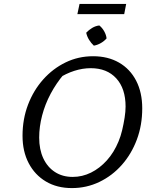

<svg xmlns="http://www.w3.org/2000/svg" viewBox="-20 -951 785 980"><path d="M347 9Q271 9 214.5 -24.5Q158 -58 126.5 -118Q95 -178 95 -258Q95 -343 123 -416.5Q151 -490 200.5 -545.5Q250 -601 315 -632.5Q380 -664 455 -664Q531 -664 587.5 -631.5Q644 -599 675 -539Q706 -479 706 -398Q706 -312 678.5 -238.5Q651 -165 602 -109.5Q553 -54 487.5 -22.5Q422 9 347 9ZM351 -48Q400 -48 444.5 -70Q489 -92 525.5 -132.5Q562 -173 585 -229Q596 -255 603.5 -286.5Q611 -318 616 -350Q621 -382 621 -407Q621 -499 573.5 -551Q526 -603 443 -603Q402 -603 359.5 -589.5Q317 -576 275 -549L306 -572Q267 -526 238.5 -472.5Q210 -419 195 -361.5Q180 -304 180 -249Q180 -188 201 -143Q222 -98 260.5 -73Q299 -48 351 -48ZM375 -879 386 -931H624L614 -879ZM487 -821Q502 -809 512 -791Q522 -773 524 -755Q512 -741 494.5 -731Q477 -721 459 -718Q445 -731 434.5 -748Q424 -765 420 -784Q433 -798 450.5 -808.5Q468 -819 487 -821Z"/></svg>

Font: Piazzolla Thin
Style: Italic
Weight: 400
Italic angle: -11.3°
Version: Version 2.005